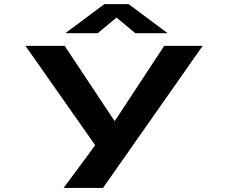

<svg xmlns="http://www.w3.org/2000/svg" viewBox="-20 -726 1140 946"><path d="M293.5 200 449 -10.5 105.5 -500H298.5L545 -129L789 -500H978.5L487.5 200ZM302 -562.5 494 -705.5H614L806 -562.5H646.5L554 -639.5L461.5 -562.5Z"/></svg>

Font: Trispace Expanded
Style: Bold
Weight: 700
Width: 7
Designer: Tyler Finck
Foundry: Etcetera Type Company
Version: Version 1.210; ttfautohint (v1.8.3)